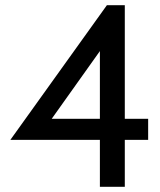

<svg xmlns="http://www.w3.org/2000/svg" viewBox="-20 -720 618 740"><path d="M365 0V-181H20L392 -700H461V-262H551V-181H461V0ZM160 -235 143 -262H365V-575L382 -547Z"/></svg>

Font: Cabin Resolve
Style: Regular-Resolve
Weight: 400
Designer: Pablo Impallari
Foundry: Pablo Impallari. http://www.impallari.com Igino Marini. http://www.ikern.com
Version: Version 3.001